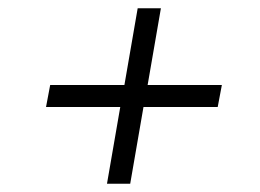

<svg xmlns="http://www.w3.org/2000/svg" viewBox="-20 -526 628 463"><path d="M505 -268H326L294 -83H238L270 -268H91L101 -321H280L312 -506H368L336 -321H515Z"/></svg>

Font: Inria Sans Light
Style: Italic
Weight: 300
Italic angle: -10°
Designer: Black Foundry Team
Foundry: Black Foundry
Version: Version 1.2; ttfautohint (v1.8.3)